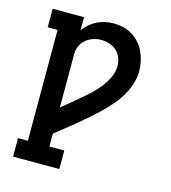

<svg xmlns="http://www.w3.org/2000/svg" viewBox="-110 -832 821 922"><g transform="rotate(15 300.0 -371.5)"><path d="M40 0V-92H89V-643H40V-735H196V-670Q209 -688 225 -701.5Q241 -715 259.5 -724.5Q278 -734 299 -738.5Q320 -743 341 -743Q366 -743 389.5 -737.5Q413 -732 434 -719.5Q455 -707 471.5 -688.5Q488 -670 498 -648Q508 -626 513.5 -602.5Q519 -579 519 -554Q519 -521 509 -489Q499 -457 482 -428.5Q465 -400 443.5 -375Q422 -350 398.5 -327Q375 -304 350 -282Q325 -260 299.5 -239Q274 -218 248 -197.5Q222 -177 196 -156V-92H270V0ZM196 -286Q219 -305 241.5 -323.5Q264 -342 286.5 -361Q309 -380 330 -400Q351 -420 369 -443.5Q387 -467 399.5 -494Q412 -521 412 -551Q412 -571 404 -591Q396 -611 381 -624.5Q366 -638 345.5 -644.5Q325 -651 304 -651Q284 -651 264.5 -644.5Q245 -638 229.5 -625Q214 -612 205 -593Q196 -574 196 -554Z"/></g></svg>

Font: Iosevka Etoile Semibold
Style: Regular
Weight: 600
Designer: Belleve Invis
Foundry: Belleve Invis
Version: Version 22.1.2; ttfautohint (v1.8.4)